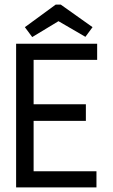

<svg xmlns="http://www.w3.org/2000/svg" viewBox="-20 -814 490 834"><path d="M50 0V-624H402V-554H126V-361H353V-289H126V-70H399V0ZM120 -653 88 -696 222 -794H244L382 -696L351 -654L234 -722Z"/></svg>

Font: Inconsolata SemiCondensed Medium
Style: Regular
Weight: 500
Width: 4
Monospace: yes
Designer: Raph Levien, Cyreal, Brenton Simpson
Foundry: Raph Levien, Cyreal, Google
Version: Version 3.001; ttfautohint (v1.8.2.53-6de2)